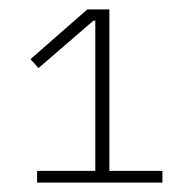

<svg xmlns="http://www.w3.org/2000/svg" viewBox="-20 -718 410 409"><path d="M59 -329V-354H183V-674H179L62 -573L45 -592L166 -698H213V-354H326V-329Z"/></svg>

Font: IBM Plex Sans Thai ExtraLight
Style: Regular
Weight: 200
Designer: Mike Abbink, Paul van der Laan, Pieter van Rosmalen, Ben Mitchell, Mark Frömberg
Foundry: Bold Monday
Version: Version 1.1